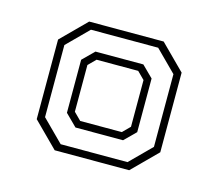

<svg xmlns="http://www.w3.org/2000/svg" viewBox="-62 -776 565 498"><g transform="rotate(15 221.0 -527.0)"><path d="M121.1 -354.5 55.2 -420.4V-634.2L121.1 -700.1H321.1L387 -634.2V-420.4L321.1 -354.5ZM132 -373.7H311.5L367.5 -429.7V-624.9L311.5 -680.9H131L74.7 -624.6V-431ZM157.9 -425.5 126.6 -456.6V-599L157 -629.1H285.6L315.7 -599.3V-455.3L285.6 -425.5ZM165.3 -445.1H277L296.5 -464.6V-590L277 -609.5H165.3L145.8 -590V-464.6Z"/></g></svg>

Font: Tourney Light
Style: Regular
Weight: 300
Version: Version 1.015